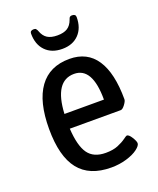

<svg xmlns="http://www.w3.org/2000/svg" viewBox="-135 -795 724 882"><g transform="rotate(-20 227.0 -353.5)"><path d="M47 -258Q47 -391 97 -460Q147 -529 244 -529Q331 -529 375 -462.5Q419 -396 419 -268Q419 -259 407 -243Q395 -227 386 -227H137Q142 -142 169 -104Q196 -66 255 -66Q291 -66 315 -76Q339 -86 354 -97Q369 -108 372 -108Q382 -108 394.5 -88Q407 -68 407 -58Q407 -46 386.5 -30.5Q366 -15 331 -4.5Q296 6 256 6Q150 6 98.5 -59Q47 -124 47 -258ZM330 -299Q330 -457 241 -457Q145 -457 137 -299ZM119 -698Q119 -713 137 -713Q145 -713 148 -709.5Q151 -706 153 -702Q155 -698 155 -697Q164 -672 182 -660.5Q200 -649 231 -649Q262 -649 280 -660.5Q298 -672 307 -697Q308 -699 309.5 -703.5Q311 -708 314.5 -710.5Q318 -713 324 -713Q342 -713 342 -698Q342 -645 312 -614Q282 -583 231 -583Q179 -583 149 -614Q119 -645 119 -698Z"/></g></svg>

Font: Asap Condensed
Style: Regular
Weight: 400
Designer: Pablo Cosgaya
Foundry: Omnibus-Type
Version: Version 1.010; ttfautohint (v1.8)